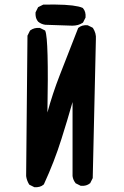

<svg xmlns="http://www.w3.org/2000/svg" viewBox="-20 -813 540 836"><path d="M128.4 1.5 108.9 -8.3 107.4 -9.3 106.4 -10.7Q96.2 -27.8 93.8 -46.4V-46.9L99.6 -656.2V-657.7L100.1 -658.7L109.9 -678.2L110.8 -679.7L111.8 -680.7Q128.9 -693.4 152.8 -691.4H153.8L154.8 -690.9L174.3 -681.2L176.3 -680.2L177.2 -678.2Q192.4 -642.6 186.5 -323.2Q209 -405.8 239.7 -484.4L319.8 -689.5L320.3 -690.9L321.3 -691.9Q336.9 -705.1 360.8 -703.1H361.8L362.8 -702.6L382.3 -692.9L383.8 -691.9L384.8 -690.9Q388.2 -685.5 390.9 -679.7Q393.6 -673.8 395.3 -667.7Q397 -661.6 397.5 -655.3Q397.9 -648.9 397.5 -642.1L383.8 -39.1V-37.6L383.3 -36.6L373.5 -17.1L373 -15.6L372.1 -15.1Q356.4 -2 332.5 -3.9H331.5L330.6 -4.4L311 -14.2L309.6 -14.6L309.1 -15.6Q298.3 -28.8 295.9 -46.4V-46.9V-368.7Q272.9 -287.6 247.6 -208Q216.3 -108.4 171.4 -11.2L170.9 -10.3L169.9 -9.3Q162.1 -2.4 152.1 0.2Q142.1 2.9 130.4 2H129.4ZM294.9 -701.2 177.7 -705.1H177.2Q159.7 -707.5 146.5 -718.3L146 -718.8Q141.6 -724.1 138.9 -730.2Q136.2 -736.3 135.3 -743.4Q134.3 -750.5 134.8 -758.3V-759.3L135.3 -760.3L145 -779.8L146 -781.7L147.9 -782.7L167.5 -792.5L168.5 -793H169.9Q196.8 -793.5 219.5 -793.2Q242.2 -793 261.2 -792Q280.3 -791 295.2 -789.1Q310.1 -787.1 321 -784.7Q332 -782.2 339.4 -778.8L340.3 -778.3L341.3 -777.3Q348.1 -769.5 350.8 -759.5Q353.5 -749.5 352.5 -737.8V-736.8L352.1 -735.8L342.3 -716.3L341.3 -714.8L340.3 -713.9Q330.6 -707.5 319.1 -704.3Q307.6 -701.2 294.9 -701.2Z"/></svg>

Font: NaikaiFont
Style: SemiBold
Weight: 600
Version: Version 1.89